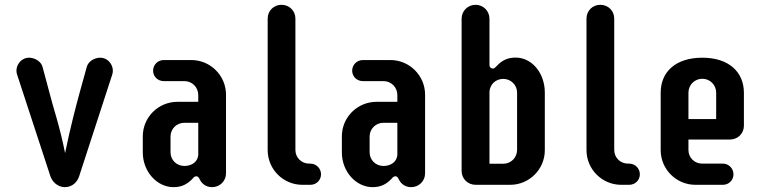

<svg xmlns="http://www.w3.org/2000/svg" viewBox="-20 -771 3200 801"><path d="M189 -39.6C196.3 -13.2 220.7 9.8 250.5 9.8C281.7 9.8 303.2 -11.7 311 -38.1L448.7 -461.4C458 -492.7 434.6 -530.3 397.9 -530.3C373.5 -530.3 346.7 -514.6 341.3 -489.3L311 -379.9C297.9 -331.1 273.9 -242.7 251.5 -132.3C230 -242.7 199.2 -331.1 187.5 -379.9L158.2 -489.3C152.8 -514.6 125.5 -530.3 101.1 -530.3C66.9 -530.3 41 -495.1 50.8 -461.4Z M618.7 -476.1C618.7 -451.7 638.2 -432.6 663.1 -432.6H749.5C781.7 -432.6 807.1 -406.7 807.1 -374.5V-346.2H720.2C640.6 -346.2 575.7 -282.2 575.7 -202.1V-134.8C575.7 -55.7 634.3 9.8 704.1 9.8C741.2 9.8 763.2 -5.4 780.8 -22.9C786.1 -28.8 790.5 -35.6 798.8 -35.6C807.1 -35.6 810.5 -28.3 813 -22.9C816.4 -16.1 830.1 9.8 864.7 9.8C897.5 9.8 922.9 -16.1 922.9 -47.4V-376C922.9 -455.6 857.9 -520.5 778.3 -520.5H663.1C638.2 -520.5 618.7 -500.5 618.7 -476.1ZM691.4 -201.2C691.4 -233.4 716.8 -258.8 749.5 -258.8H807.1V-127.9C807.1 -97.2 780.8 -78.6 749.5 -78.6C716.8 -78.6 691.4 -103.5 691.4 -135.7Z M1212.4 -693.4C1212.4 -726.1 1187 -751 1154.3 -751C1122.1 -751 1096.7 -726.1 1096.7 -693.4V-144.5C1096.7 -64.9 1161.6 0 1241.2 0H1274.9C1299.8 0 1319.3 -19.5 1319.3 -43.9C1319.3 -67.9 1299.8 -88.4 1274.9 -88.4H1270C1237.8 -88.4 1212.4 -113.3 1212.4 -145.5Z M1449.2 -476.1C1449.2 -451.7 1468.8 -432.6 1493.7 -432.6H1580.1C1612.3 -432.6 1637.7 -406.7 1637.7 -374.5V-346.2H1550.8C1471.2 -346.2 1406.2 -282.2 1406.2 -202.1V-134.8C1406.2 -55.7 1464.8 9.8 1534.7 9.8C1571.8 9.8 1593.8 -5.4 1611.3 -22.9C1616.7 -28.8 1621.1 -35.6 1629.4 -35.6C1637.7 -35.6 1641.1 -28.3 1643.6 -22.9C1647 -16.1 1660.6 9.8 1695.3 9.8C1728 9.8 1753.4 -16.1 1753.4 -47.4V-376C1753.4 -455.6 1688.5 -520.5 1608.9 -520.5H1493.7C1468.8 -520.5 1449.2 -500.5 1449.2 -476.1ZM1522 -201.2C1522 -233.4 1547.4 -258.8 1580.1 -258.8H1637.7V-127.9C1637.7 -97.2 1611.3 -78.6 1580.1 -78.6C1547.4 -78.6 1522 -103.5 1522 -135.7Z M1905.8 -58.1C1905.8 -25.4 1931.2 0 1964.4 0H2108.9C2188 0 2252.9 -64.9 2252.9 -144V-385.3C2252.9 -464.8 2200.2 -530.8 2130.9 -530.8C2093.3 -530.8 2070.8 -515.1 2054.2 -497.6C2047.9 -491.7 2043 -484.9 2036.6 -484.9C2030.8 -484.9 2022 -488.3 2022 -500.5V-692.9C2022 -725.1 1996.1 -751 1964.4 -751C1931.2 -751 1905.8 -725.1 1905.8 -692.9ZM2137.2 -146C2137.2 -113.3 2111.8 -87.9 2079.6 -87.9H2022V-388.7C2023.9 -418.9 2047.9 -441.9 2079.6 -441.9C2111.8 -441.9 2137.2 -416 2137.2 -384.8Z M2542.5 -693.4C2542.5 -726.1 2517.1 -751 2484.4 -751C2452.1 -751 2426.8 -726.1 2426.8 -693.4V-144.5C2426.8 -64.9 2491.7 0 2571.3 0H2605C2629.9 0 2649.4 -19.5 2649.4 -43.9C2649.4 -67.9 2629.9 -88.4 2605 -88.4H2600.1C2567.9 -88.4 2542.5 -113.3 2542.5 -145.5Z M3040 -43.9C3040 -67.9 3020.5 -88.4 2996.1 -88.4H2909.7C2877 -88.4 2852.1 -113.3 2852.1 -145.5V-189H3025.4C3058.1 -189 3083.5 -213.9 3083.5 -246.6V-383.3C3083.5 -471.7 3019.5 -530.3 2910.2 -530.3C2799.3 -530.3 2736.3 -471.7 2736.3 -384.3V-144.5C2736.3 -64.9 2801.3 0 2880.9 0H2996.1C3020.5 0 3040 -19.5 3040 -43.9ZM2967.8 -384.3V-274.4H2852.1V-384.3C2852.1 -416.5 2877.4 -442.4 2910.2 -442.4C2942.4 -442.4 2967.8 -416.5 2967.8 -384.3Z"/></svg>

Font: Supermercado One
Style: Regular
Weight: 400
Designer: James Grieshaber
Foundry: James Grieshaber
Version: Version 1.002